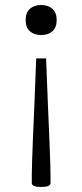

<svg xmlns="http://www.w3.org/2000/svg" viewBox="-20 -539 328 764"><path d="M143.5 -399.5Q116 -399.5 99 -414.5Q82 -429.5 82 -459Q82 -489 99 -504Q116 -519 143.5 -519Q171.5 -519 188.5 -504Q205.5 -489 205.5 -459Q205.5 -429.5 188.5 -414.5Q171.5 -399.5 143.5 -399.5ZM106.5 189.5V155Q106.5 140 107.8 100.8Q109 61.5 111.2 8.2Q113.5 -45 116 -103Q118.5 -161 120.5 -214.5Q122.5 -268 124 -306.5H163.5Q165 -268 167 -214.5Q169 -161 171.5 -103Q174 -45 176.2 8.2Q178.5 61.5 179.8 100.8Q181 140 181 155V189.5Q181 205 143.5 205Q106.5 205 106.5 189.5Z"/></svg>

Font: Newsreader 6pt Light
Style: Regular
Weight: 300
Designer: Hugues Gentile
Foundry: Production Type
Version: Version 1.003; ttfautohint (v1.8.3)